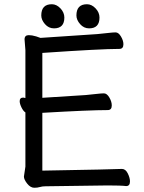

<svg xmlns="http://www.w3.org/2000/svg" viewBox="-20 -871 678 907"><path d="M142 16Q124 16 108.5 -3.5Q93 -23 93 -37L100 -84V-340Q90 -346 81.5 -363.5Q73 -381 73 -393Q73 -410 90 -410L100 -408V-634L96 -685Q96 -705 116 -705Q131 -705 151 -699L171 -692L440 -710Q462 -712 488 -715Q514 -718 526 -718Q540 -718 551.5 -698.5Q563 -679 563 -662Q563 -640 544 -640Q456 -640 180 -621V-409L385 -422Q407 -424 433 -427Q459 -430 471 -430Q485 -430 496.5 -410.5Q508 -391 508 -373Q508 -351 489 -351Q404 -351 180 -338V-65Q523 -71 555 -73H556Q573 -73 583.5 -52Q594 -31 594 -14Q594 8 576 8Q552 5 489 5L195 9Q180 9 168.5 12.5Q157 16 142 16ZM235 -737Q210 -737 192.5 -757Q175 -777 175 -798Q175 -851 225 -851Q247 -851 265.5 -831.5Q284 -812 284 -788Q284 -737 235 -737ZM401 -737Q376 -737 358.5 -757Q341 -777 341 -798Q341 -851 391 -851Q413 -851 431.5 -831.5Q450 -812 450 -788Q450 -737 401 -737Z"/></svg>

Font: LXGW WenKai Lite Medium
Style: Regular
Weight: 500
Designer: LXGW / Fontworks Inc.
Foundry: LXGW / Fontworks Inc.
Version: Version 1.511; March 25, 2025